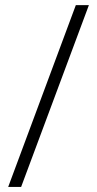

<svg xmlns="http://www.w3.org/2000/svg" viewBox="-20 -734 381 754"><path d="M329.1 -713.9 63 0H12.2L277.8 -713.9Z"/></svg>

Font: OpenSans-Light
Style: Regular
Weight: 300
Foundry: Ascender Corporation
Version: Version 1.10